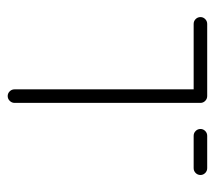

<svg xmlns="http://www.w3.org/2000/svg" viewBox="-50 -509 559 499"><g transform="rotate(90 229.5 -259.5)"><path d="M247.4 -502.2V-17.8Q247.4 -10.7 242.2 -5.4Q237 0 229.6 0Q222.6 0 217.4 -5.2Q212.2 -10.4 212.2 -17.8V-502.2ZM24.4 -501.1Q24.4 -508.1 29.6 -513.3Q34.8 -518.5 42.2 -518.5H229.6Q237 -518.5 242.2 -513.3Q247.4 -508.1 247.4 -501.1Q247.4 -493.7 242.2 -488.5Q237 -483.3 229.6 -483.3H42.2Q34.8 -483.3 29.6 -488.5Q24.4 -493.7 24.4 -501.1ZM315.2 -501.1Q315.2 -508.1 320.4 -513.3Q325.6 -518.5 333 -518.5H417Q424.4 -518.5 429.6 -513.3Q434.8 -508.1 434.8 -501.1Q434.8 -493.7 429.6 -488.5Q424.4 -483.3 417 -483.3H333Q325.6 -483.3 320.4 -488.5Q315.2 -493.7 315.2 -501.1Z"/></g></svg>

Font: 26F Galaxy Sans Light
Style: Regular
Weight: 300
Designer: C₂₉H₂₅N₃O₅
Version: Version 1.100